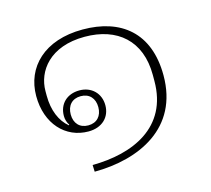

<svg xmlns="http://www.w3.org/2000/svg" viewBox="-81 -598 782 712"><g transform="rotate(-15 309.5 -241.5)"><path d="M292 -502C144 -502 62 -418 62 -308C62 -201 128 -131 216 -131C268 -131 301 -163 301 -209C301 -255 268 -287 222 -287C174 -287 142 -256 142 -210C142 -197 146 -184 153 -174L151 -172C119 -198 100 -243 100 -299V-317C100 -393 158 -474 292 -474C417 -474 500 -404 500 -272V-249C500 -70 352 -8 198 -7L199 19C371 18 538 -58 538 -260C538 -425 438 -502 292 -502ZM221 -153C188 -153 168 -175 168 -209C168 -243 188 -265 221 -265C254 -265 274 -243 274 -209C274 -175 254 -153 221 -153Z"/></g></svg>

Font: IBM Plex Thai Looped ExtraLight
Style: Regular
Weight: 200
Designer: Mike Abbink, Paul van der Laan, Pieter van Rosmalen, Ben Mitchell, Mark Frömberg
Foundry: Bold Monday
Version: Version 1.0